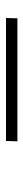

<svg xmlns="http://www.w3.org/2000/svg" viewBox="261 -990 78 640"><g transform="rotate(-90 300.0 -670.0)"><path d="M149 -651 150 -689H560L559 -651Z"/></g></svg>

Font: Iosevka Aile XLt Obl
Style: Regular
Weight: 200
Italic angle: -9°
Designer: Belleve Invis
Foundry: Belleve Invis
Version: Version 31.1.0; ttfautohint (v1.8.4)